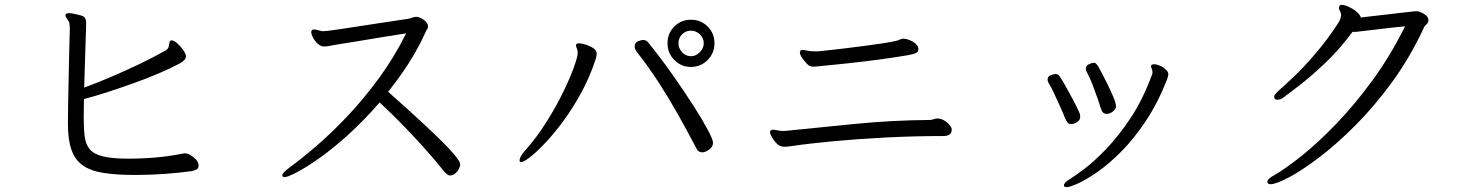

<svg xmlns="http://www.w3.org/2000/svg" viewBox="-20 -727 6060 789"><path d="M686 -561Q695 -561 709 -548.5Q723 -536 733.5 -520.5Q744 -505 744 -495Q744 -480 718 -466Q683 -447 632.5 -425.5Q582 -404 526 -384Q470 -364 417 -347Q364 -330 325 -320Q325 -300 324.5 -281Q324 -262 324 -245Q324 -199 328 -166.5Q332 -134 348.5 -114Q365 -94 402.5 -84.5Q440 -75 508 -75Q542 -75 580.5 -77Q619 -79 655 -83.5Q691 -88 716 -93Q719 -94 727.5 -95.5Q736 -97 740 -97Q751 -97 764 -89Q777 -81 786.5 -70Q796 -59 796 -47Q796 -34 786.5 -30Q777 -26 769 -24Q720 -17 658.5 -12.5Q597 -8 535 -8Q458 -8 405 -16.5Q352 -25 320 -47.5Q288 -70 273.5 -112Q259 -154 259 -221Q259 -255 260 -302.5Q261 -350 262 -401Q263 -452 264 -497.5Q265 -543 266 -574Q267 -605 267 -611Q267 -618 266 -626Q265 -634 263 -638Q260 -644 254.5 -651Q249 -658 249 -664Q249 -667 250 -668Q253 -673 264 -673Q273 -673 286 -670Q299 -667 311 -664Q326 -660 330 -652Q334 -644 334 -634V-623Q334 -617 332.5 -578Q331 -539 329.5 -482.5Q328 -426 326 -367Q375 -385 434 -410Q493 -435 552.5 -463.5Q612 -492 661 -520Q671 -526 673 -534.5Q675 -543 676 -551Q677 -559 683 -561Z M1727 -591Q1699 -529 1660 -468Q1621 -407 1575 -350Q1656 -278 1710 -228Q1764 -178 1796.5 -145.5Q1829 -113 1845 -94Q1861 -75 1866 -66Q1871 -57 1871 -52Q1871 -37 1858 -21.5Q1845 -6 1830 -6Q1825 -6 1823 -7Q1821 -8 1815 -12.5Q1809 -17 1798 -31Q1771 -65 1737 -103.5Q1703 -142 1666.5 -180.5Q1630 -219 1597 -251.5Q1564 -284 1540 -306Q1473 -229 1408.5 -171Q1344 -113 1289.5 -75Q1235 -37 1198 -18Q1161 1 1149 1Q1143 1 1141.5 -2.5Q1140 -6 1140 -7Q1140 -12 1148 -20Q1156 -28 1169 -38Q1217 -73 1279.5 -126.5Q1342 -180 1409 -251Q1476 -322 1538.5 -407.5Q1601 -493 1649 -590Q1609 -584 1558 -575.5Q1507 -567 1458 -559Q1409 -551 1374.5 -545.5Q1340 -540 1333 -538Q1327 -537 1322 -536.5Q1317 -536 1312 -536Q1298 -536 1285.5 -547.5Q1273 -559 1266 -573Q1259 -587 1259 -595Q1259 -605 1270 -606H1271Q1276 -606 1287 -603Q1298 -600 1303 -599H1311Q1314 -599 1319.5 -599.5Q1325 -600 1341 -602Q1357 -604 1392.5 -609.5Q1428 -615 1490.5 -624.5Q1553 -634 1652 -649Q1667 -651 1670.5 -653Q1674 -655 1684 -657Q1686 -657 1687 -657.5Q1688 -658 1689 -658Q1704 -658 1721.5 -645.5Q1739 -633 1739 -618Q1739 -610 1733 -604Z M2916 -549Q2916 -509 2888 -480.5Q2860 -452 2819 -452Q2779 -452 2751 -480.5Q2723 -509 2723 -549Q2723 -590 2751 -618Q2779 -646 2819 -646Q2860 -646 2888 -618Q2916 -590 2916 -549ZM2872 -549Q2872 -571 2856 -586Q2840 -601 2819 -601Q2798 -601 2783 -586Q2768 -571 2768 -549Q2768 -529 2783 -512.5Q2798 -496 2819 -496Q2840 -496 2856 -512.5Q2872 -529 2872 -549ZM2910 -141Q2910 -123 2894 -112Q2878 -101 2866 -101Q2850 -101 2843 -115Q2802 -193 2764.5 -259.5Q2727 -326 2686.5 -388.5Q2646 -451 2596 -515Q2588 -526 2588 -536Q2588 -552 2602.5 -557.5Q2617 -563 2623 -563Q2636 -563 2645 -551Q2698 -485 2745.5 -417.5Q2793 -350 2830 -292Q2867 -234 2888.5 -193.5Q2910 -153 2910 -141ZM2122 -61Q2115 -61 2115 -68Q2115 -82 2136 -106Q2187 -164 2227 -228Q2267 -292 2295.5 -351Q2324 -410 2339 -452.5Q2354 -495 2354 -509Q2354 -521 2350.5 -528Q2347 -535 2347 -540Q2347 -543 2348 -545Q2351 -549 2359 -549Q2368 -549 2385.5 -544Q2403 -539 2417.5 -529.5Q2432 -520 2432 -506Q2432 -496 2426 -478Q2402 -407 2367.5 -344Q2333 -281 2294.5 -229Q2256 -177 2220.5 -139.5Q2185 -102 2158.5 -81.5Q2132 -61 2122 -61Z M3754 -524Q3754 -514 3743.5 -509Q3733 -504 3710 -500Q3657 -491 3590 -482Q3523 -473 3456.5 -466Q3390 -459 3338 -454Q3335 -454 3331.5 -453.5Q3328 -453 3324 -453Q3317 -453 3310 -455Q3303 -457 3297 -464Q3289 -472 3278 -486.5Q3267 -501 3267 -512Q3267 -516 3271 -520Q3275 -522 3278 -522Q3285 -522 3296.5 -519Q3308 -516 3329 -516H3342Q3350 -517 3379.5 -520Q3409 -523 3450 -528Q3491 -533 3533.5 -538.5Q3576 -544 3611 -549.5Q3646 -555 3662 -559Q3674 -562 3679.5 -565Q3685 -568 3691 -568Q3710 -568 3731.5 -555.5Q3753 -543 3754 -526ZM3891 -194Q3891 -168 3856 -168Q3737 -168 3620.5 -162Q3504 -156 3403 -146.5Q3302 -137 3228 -126Q3221 -125 3214.5 -124.5Q3208 -124 3203 -124Q3185 -124 3172 -137Q3159 -150 3151.5 -164.5Q3144 -179 3144 -182Q3144 -188 3147 -191Q3150 -194 3156 -194Q3164 -194 3174.5 -191.5Q3185 -189 3198 -189H3206Q3343 -203 3495.5 -218Q3648 -233 3800 -234Q3808 -234 3816 -237Q3824 -240 3833 -240H3836Q3856 -238 3873 -222.5Q3890 -207 3891 -197Z M4566 -290Q4566 -279 4553.5 -269Q4541 -259 4528 -259Q4510 -259 4504 -281Q4499 -298 4489.5 -325Q4480 -352 4469 -380.5Q4458 -409 4447 -429Q4442 -437 4442 -445Q4442 -457 4454.5 -463Q4467 -469 4474 -469Q4481 -469 4484.5 -465Q4488 -461 4492 -456Q4493 -454 4504.5 -433Q4516 -412 4530 -383.5Q4544 -355 4555 -329Q4566 -303 4566 -290ZM4768 -443Q4774 -438 4777.5 -433.5Q4781 -429 4781 -421Q4781 -417 4779.5 -412.5Q4778 -408 4776 -401Q4738 -304 4689 -230.5Q4640 -157 4588.5 -105Q4537 -53 4490 -20.5Q4443 12 4409.5 27Q4376 42 4364 42Q4352 42 4352 35Q4352 23 4378 8Q4396 -3 4436 -33Q4476 -63 4526.5 -115.5Q4577 -168 4627 -243.5Q4677 -319 4714 -420Q4716 -424 4716 -430Q4716 -438 4713 -444.5Q4710 -451 4710 -455Q4710 -460 4714 -461.5Q4718 -463 4722 -463Q4733 -463 4747 -457Q4761 -451 4768 -443ZM4357 -240Q4351 -257 4338.5 -284.5Q4326 -312 4313.5 -339.5Q4301 -367 4291 -383Q4285 -392 4285 -400Q4285 -414 4299 -418.5Q4313 -423 4317 -423Q4329 -423 4336 -411Q4343 -401 4357.5 -375.5Q4372 -350 4388.5 -319Q4405 -288 4416 -263Q4419 -256 4419 -248Q4419 -232 4405 -224.5Q4391 -217 4381 -217Q4372 -217 4367 -223.5Q4362 -230 4357 -240Z M5538 -596Q5483 -522 5424 -466.5Q5365 -411 5319 -375.5Q5273 -340 5254 -326Q5241 -317 5230 -317Q5222 -317 5219 -321Q5216 -324 5216 -329Q5216 -335 5222 -342Q5228 -349 5234 -354Q5257 -374 5297 -412Q5337 -450 5386 -507Q5435 -564 5483 -638Q5486 -644 5488 -650Q5490 -656 5491 -665V-666Q5491 -674 5486.5 -681.5Q5482 -689 5482 -695Q5482 -701 5487 -705Q5489 -707 5495 -707Q5501 -707 5508 -704.5Q5515 -702 5518 -701Q5546 -688 5558.5 -675.5Q5571 -663 5572 -655Q5587 -657 5613.5 -660Q5640 -663 5671 -666.5Q5702 -670 5730.5 -673.5Q5759 -677 5778.5 -679Q5798 -681 5800 -681Q5813 -681 5831.5 -670Q5850 -659 5850 -644Q5850 -634 5842.5 -627.5Q5835 -621 5833 -617Q5776 -493 5702 -391.5Q5628 -290 5549.5 -211.5Q5471 -133 5399.5 -79Q5328 -25 5275.5 2.5Q5223 30 5201 30Q5194 30 5191.5 27Q5189 24 5189 24Q5188 23 5188 20Q5188 8 5218 -8Q5263 -34 5329.5 -87Q5396 -140 5471.5 -218.5Q5547 -297 5620.5 -397.5Q5694 -498 5754 -619Q5684 -612 5637 -606Q5590 -600 5560 -597Q5556 -596 5552 -596Q5548 -596 5544 -596Z"/></svg>

Font: Moon Stars Kai T
Style: Regular
Weight: 400
Designer: GuiWonder
Version: Version 1.101